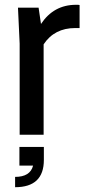

<svg xmlns="http://www.w3.org/2000/svg" viewBox="-20 -562 390 801"><path d="M312 -541V-445H294Q207 -445 162 -377V0H62V-380L55 -530H141L151 -462Q204 -542 297 -542Q300 -542 306 -542ZM163 105Q163 219 43 219V176Q106 176 118 129H61V51H163Z"/></svg>

Font: Coupeur_Texte
Style: Regular
Weight: 400
Designer: Léa Rolland
Version: Version 1.000;PS 001.000;hotconv 1.0.88;makeotf.lib2.5.64775